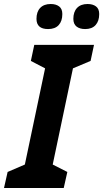

<svg xmlns="http://www.w3.org/2000/svg" viewBox="-48 -938 515 958"><path d="M-10 -80 76 -117 177 -597 106 -634 123 -714H421L404 -634L316 -597L215 -117L288 -80L270 0H-28ZM134 -844Q134 -879 152.5 -898.5Q171 -918 205 -918Q231 -918 247 -906Q263 -894 263 -868Q263 -833 245 -813Q227 -793 192 -793Q134 -793 134 -844ZM318 -844Q318 -879 336.5 -898.5Q355 -918 389 -918Q415 -918 431 -906Q447 -894 447 -868Q447 -833 429 -813Q411 -793 377 -793Q350 -793 334 -805.5Q318 -818 318 -844Z"/></svg>

Font: Noto Sans Display
Style: Bold Italic
Weight: 700
Italic angle: -12°
Designer: Monotype Design team
Foundry: Monotype Imaging Inc.
Version: Version 1.000